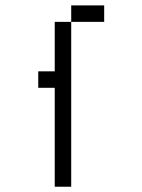

<svg xmlns="http://www.w3.org/2000/svg" viewBox="-20 -708 540 728"><path d="M375 -625V-687.5H250V-625H187.5V-437.5H125V-375H187.5Q187.5 -375 187.5 0H250Q250 0 250 -625Z"/></svg>

Font: Unifont
Style: Regular
Weight: 500
Version: Version 13.0.05